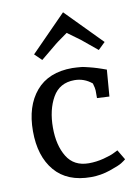

<svg xmlns="http://www.w3.org/2000/svg" viewBox="-87 -823 640 890"><g transform="rotate(-10 233.0 -377.5)"><path d="M270 -503Q281 -503 291.5 -502Q302 -501 310.5 -500.5Q319 -500 330.5 -497Q342 -494 347.5 -493Q353 -492 366.5 -488Q380 -484 385 -482.5Q390 -481 406 -475.5Q422 -470 427 -468L417 -343L359 -346V-382Q359 -392 352 -416Q316 -446 270 -446Q200 -446 167 -388Q134 -330 134 -246Q134 -163 167 -109Q200 -55 270 -55Q305 -55 340 -64Q375 -73 392 -82L410 -91L438 -44Q431 -38 417 -29Q403 -20 359 -5Q315 10 269 10Q157 10 98.5 -59Q40 -128 40 -246Q40 -364 99 -433.5Q158 -503 270 -503ZM273 -765 439 -596 406 -564 332 -625 273 -668Q263 -661 248.5 -650.5Q234 -640 225.5 -634Q217 -628 214 -625L140 -564L107 -596Z"/></g></svg>

Font: Andada
Style: Regular
Weight: 400
Designer: Carolina Giovagnoli
Foundry: Carolina Giovagnoli
Version: Version 1.003